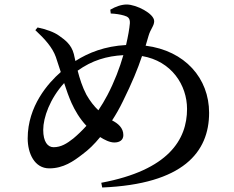

<svg xmlns="http://www.w3.org/2000/svg" viewBox="-20 -800 1040 853"><path d="M528 -555C512 -499 488 -436 457 -377C445 -354 431 -331 417 -310C398 -328 380 -351 364 -379C346 -413 334 -451 325 -486C389 -532 455 -551 528 -555ZM472 -740C494 -739 514 -736 531 -731C548 -726 558 -720 557 -697C555 -672 549 -639 540 -600C446 -595 373 -566 315 -529L308 -560C297 -603 268 -623 243 -641C220 -658 184 -670 147 -678L137 -666C180 -626 213 -589 228 -547L250 -480C194 -431 103 -329 103 -185C103 -119 133 -52 199 -52C262 -52 307 -84 347 -115C373 -134 399 -159 425 -191C444 -179 467 -167 488 -167C512 -167 528 -178 528 -200C528 -232 504 -252 478 -265C495 -291 511 -319 526 -350C567 -433 592 -494 611 -551C742 -529 811 -422 811 -316C811 -180 729 -44 430 12L434 33C794 18 909 -124 909 -299C909 -452 802 -575 627 -597L640 -641C649 -672 665 -685 665 -706C665 -740 585 -780 543 -780C520 -780 494 -771 470 -757ZM265 -431C275 -400 286 -369 298 -342C313 -309 334 -273 364 -241C344 -219 324 -200 306 -185C277 -162 251 -146 218 -146C192 -146 172 -170 172 -223C172 -278 202 -362 265 -431Z"/></svg>

Font: Noto Serif SC SemiBold
Style: Regular
Weight: 600
Designer: Ryoko NISHIZUKA 西塚涼子 (kana & ideographs); Frank Grießhammer (Latin, Greek & Cyrillic); Wenlong ZHANG 张文龙 (bopomofo); San
Foundry: Adobe
Version: Version 2.001;hotconv 1.1.0;makeotfexe 2.6.0